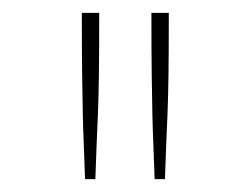

<svg xmlns="http://www.w3.org/2000/svg" viewBox="-20 -685 390 298"><path d="M107 -665H134Q134 -605 133.5 -569Q133 -533 132 -508.5Q131 -484 130 -461.5Q129 -439 128 -407H112Q111 -439 110 -461.5Q109 -484 108.5 -508Q108 -532 107.5 -568.5Q107 -605 107 -665ZM215 -665H242Q242 -605 241.5 -569Q241 -533 240 -508.5Q239 -484 238 -461.5Q237 -439 236 -407H220Q219 -439 218 -461.5Q217 -484 216.5 -508Q216 -532 215.5 -568.5Q215 -605 215 -665Z"/></svg>

Font: Inconsolata ExtraCondensed ExtraLight
Style: Regular
Weight: 200
Width: 2
Monospace: yes
Designer: Raph Levien, Cyreal, Brenton Simpson
Foundry: Raph Levien, Cyreal, Google
Version: Version 3.001; ttfautohint (v1.8.2.53-6de2)